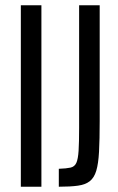

<svg xmlns="http://www.w3.org/2000/svg" viewBox="-20 -708 449 728"><path d="M59 0V-688H137V0ZM203 0V-68Q232 -69 247.5 -72.5Q263 -76 269.5 -90.5Q276 -105 278 -136.5Q280 -168 280 -223V-688H358V-249Q358 -179 355.5 -133Q353 -87 345 -60.5Q337 -34 320.5 -21Q304 -8 275.5 -4Q247 0 203 0Z"/></svg>

Font: Saira ExtraCondensed Medium
Style: Regular
Weight: 500
Width: 2
Designer: Hector Gatti with collaboration of the Omnibus-Type team
Foundry: Omnibus-Type
Version: Version 1.101